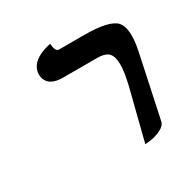

<svg xmlns="http://www.w3.org/2000/svg" viewBox="-135 -685 806 821"><g transform="rotate(-30 268.0 -274.5)"><path d="M354 13.2 417 -235.8Q417 -235.8 417.5 -236.8V-238.3L418 -239.3V-240.2L418.5 -241.2V-242.2L418.9 -243.2V-244.1V-245.6L419.4 -246.6V-247.6L419.9 -248.5V-249.5L420.4 -250.5V-251.5L420.9 -252.4V-253.9V-254.9L421.4 -255.9V-256.8L421.9 -257.8V-258.8L422.4 -259.8V-260.7L422.9 -262.2Q446.8 -374 408.7 -398.4Q392.1 -408.7 363.8 -409.2H190.9Q126.5 -409.2 111.8 -451.7Q106.9 -467.8 109.9 -484.9Q121.1 -538.6 203.1 -559.1Q203.1 -559.1 216.3 -562Q218.8 -522.9 235.8 -522H360.8Q484.4 -522 517.1 -486.3Q549.3 -449.2 527.3 -344.2L461.9 -37.1Q457.5 -17.1 430.7 -4.6Q403.8 7.8 378.9 10.7Z"/></g></svg>

Font: Linux Libertine Slanted O
Style: Bold Slanted
Weight: 700
Designer: Philipp H. Poll
Foundry: Philipp H. Poll
Version: Version 5.0.0